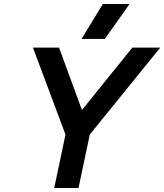

<svg xmlns="http://www.w3.org/2000/svg" viewBox="-20 -936 818 956"><path d="M492 -916H625L502 -742H386ZM306 -266 144 -699H274L388 -388L639 -699H778L427 -266L371 0H250Z"/></svg>

Font: Prompt Medium
Style: Italic
Weight: 500
Italic angle: -12°
Designer: Katatrad Team
Foundry: CadsonDemak
Version: Version 1.001